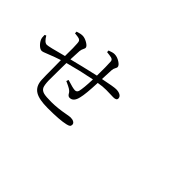

<svg xmlns="http://www.w3.org/2000/svg" viewBox="-66 -1181 1631 1631"><g transform="rotate(45 750.0 -365.5)"><path d="M532.2 -2Q428.7 -2 381.8 -30.3Q329.1 -61.5 326.2 -137.7Q324.2 -172.9 324.2 -284.2Q323.2 -340.8 323.2 -370.1Q268.6 -352.5 206.1 -327.1Q165 -309.6 152.3 -309.6Q133.8 -309.6 111.8 -330.1Q89.8 -350.6 79.1 -377Q74.2 -386.7 74.2 -417Q74.2 -421.9 74.2 -423.8L87.9 -429.7Q118.2 -377 146.5 -377Q169.9 -377 323.2 -418.9Q325.2 -534.2 321.3 -568.4Q320.3 -587.9 315.4 -595.7Q310.5 -602.5 299.8 -607.4Q289.1 -611.3 259.8 -614.3Q251 -615.2 247.1 -615.2L246.1 -634.8Q282.2 -647.5 306.6 -647.5Q333 -647.5 365.2 -628.9Q398.4 -609.4 398.4 -591.8Q398.4 -585 392.6 -574.2Q382.8 -555.7 380.9 -535.2Q378.9 -520.5 377.9 -473.6Q377 -446.3 376 -431.6Q482.4 -459 632.8 -493.2Q634.8 -610.4 630.9 -661.1Q629.9 -681.6 607.4 -687.5Q590.8 -691.4 552.7 -695.3L551.8 -713.9Q589.8 -728.5 609.4 -728.5Q641.6 -728.5 673.8 -708Q706.1 -687.5 706.1 -668Q706.1 -661.1 700.2 -651.4Q689.5 -632.8 688.5 -613.3Q687.5 -594.7 685.5 -547.9Q684.6 -518.6 683.6 -502.9Q800.8 -527.3 830.1 -527.3Q859.4 -527.3 878.9 -516.6Q899.4 -504.9 899.4 -484.4Q899.4 -460.9 860.4 -460.9Q849.6 -460.9 827.1 -461.9Q773.4 -464.8 728.5 -460.9Q724.6 -460 716.8 -459Q694.3 -456.1 681.6 -454.1Q675.8 -312.5 663.1 -264.6Q648.4 -195.3 601.6 -195.3Q584 -195.3 572.3 -215.8Q563.5 -233.4 540 -248Q525.4 -256.8 491.2 -272.5Q484.4 -275.4 481.4 -276.4L488.3 -296.9Q565.4 -272.5 587.9 -272.5Q610.4 -272.5 617.2 -294.9Q627.9 -335.9 631.8 -446.3Q502 -420.9 374 -385.7Q374 -363.3 373 -317.4Q371.1 -204.1 372.1 -172.9Q374 -120.1 383.8 -98.6Q395.5 -75.2 425.8 -67.4Q452.1 -60.5 517.6 -60.5Q590.8 -60.5 683.6 -78.1Q716.8 -84 726.6 -84Q750 -84 764.6 -75.2Q780.3 -66.4 780.3 -49.8Q780.3 -36.1 772 -29.3Q763.7 -22.5 742.2 -17.6Q677.7 -2 532.2 -2Z"/></g></svg>

Font: Bpmf GenRyu Min R
Style: R
Weight: 400
Foundry: But Ko
Version: Version 1.320